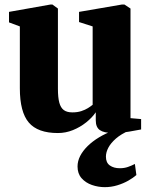

<svg xmlns="http://www.w3.org/2000/svg" viewBox="-20 -566 654 832"><path d="M466 10Q430.5 10 412.8 -2.2Q395 -14.5 395 -44.5V-79.5Q379 -56 353.2 -35.5Q327.5 -15 296 -2.2Q264.5 10.5 231 10.5Q143.5 10.5 104.8 -35Q66 -80.5 66 -183.5V-451.5L19 -469V-514.5L199.5 -546.5H207L231 -529V-181.5Q231 -143.5 237 -121.2Q243 -99 256.5 -89Q270 -79 293.5 -79Q315.5 -79 332.2 -84.5Q349 -90 361 -97.5Q373 -105 381.5 -112V-451.5L322.5 -470.5V-514.5L509 -546.5H519L545.5 -529V-54L591.5 -50V-5Q573 -1.5 540.5 4.2Q508 10 466 10ZM434 245Q405.5 245 378.2 235.5Q351 226 333.5 206.2Q316 186.5 316 155.5Q316 132.5 327.2 110.2Q338.5 88 359.5 67.2Q380.5 46.5 409.5 29Q438.5 11.5 473.5 -1L500 -5L541 -1Q504.5 15 482.2 34.5Q460 54 449.5 74Q439 94 439 113Q439 139 456 151Q473 163 499 163Q518.5 163 534.2 157.5Q550 152 564.5 144.5L571 192.5Q557.5 204.5 536 216.8Q514.5 229 488.2 237Q462 245 434 245Z"/></svg>

Font: Merriweather 72pt Black
Style: Regular
Weight: 900
Version: Version 2.100